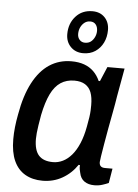

<svg xmlns="http://www.w3.org/2000/svg" viewBox="-55 -815 625 869"><g transform="rotate(5 257.5 -380.0)"><path d="M171 12Q125 12 91.5 -7.5Q58 -27 40.5 -66Q23 -105 23 -164Q23 -191 26 -219Q29 -247 35 -278Q50 -364 80.5 -422Q111 -480 155 -509Q199 -538 255 -538Q288 -538 313 -529Q338 -520 356 -502.5Q374 -485 385 -460H391L419 -526H497L474 -398Q469 -365 461.5 -326Q454 -287 447 -248.5Q440 -210 434.5 -177Q429 -144 425.5 -122Q422 -100 422 -95Q422 -82 428.5 -76Q435 -70 448 -70H482L471 -4Q460 1 443 6.5Q426 12 406 12Q379 12 361 -0.5Q343 -13 338 -39Q336 -46 334.5 -54.5Q333 -63 334 -73L328 -74Q301 -34 260.5 -11Q220 12 171 12ZM211 -76Q234 -76 255.5 -86.5Q277 -97 295.5 -118.5Q314 -140 328 -173Q342 -206 350 -250Q355 -276 357.5 -293.5Q360 -311 360.5 -324.5Q361 -338 361 -348Q361 -383 352.5 -405.5Q344 -428 325 -440Q306 -452 276 -452Q240 -452 213.5 -434.5Q187 -417 169 -380Q151 -343 139 -284Q134 -256 131 -236Q128 -216 126.5 -201Q125 -186 125 -174Q125 -123 146 -99.5Q167 -76 211 -76ZM304 -579Q269 -579 247 -601.5Q225 -624 225 -659Q225 -707 254 -739.5Q283 -772 330 -772Q365 -772 386 -750Q407 -728 407 -693Q407 -661 394.5 -635.5Q382 -610 359 -594.5Q336 -579 304 -579ZM308 -627Q324 -627 334.5 -635Q345 -643 351.5 -656.5Q358 -670 358 -685Q358 -703 349 -714Q340 -725 324 -725Q309 -725 298 -716.5Q287 -708 280.5 -694.5Q274 -681 274 -664Q274 -648 283.5 -637.5Q293 -627 308 -627Z"/></g></svg>

Font: Archivo SemiCondensed Medium
Style: Italic
Weight: 500
Width: 4
Italic angle: -10°
Designer: Hector Gatti
Foundry: Omnibus-Type
Version: Version 2.001